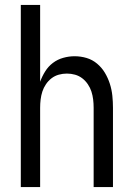

<svg xmlns="http://www.w3.org/2000/svg" viewBox="-20 -755 540 775"><path d="M64 0V-735H142V-425Q150 -447 162.5 -467Q175 -487 193.5 -501Q212 -515 235 -521.5Q258 -528 281 -528Q306 -528 329.5 -521Q353 -514 372 -498Q391 -482 403.5 -461Q416 -440 423.5 -416.5Q431 -393 433.5 -368.5Q436 -344 436 -320V0H358V-320Q358 -337 356 -353.5Q354 -370 349 -385.5Q344 -401 334.5 -415Q325 -429 312 -439Q299 -449 283 -453.5Q267 -458 250 -458Q233 -458 217 -453.5Q201 -449 188 -439Q175 -429 165.5 -415Q156 -401 151 -385.5Q146 -370 144 -353.5Q142 -337 142 -320V0Z"/></svg>

Font: Iosevka
Style: Regular
Weight: 400
Monospace: yes
Designer: Belleve Invis
Foundry: Belleve Invis
Version: Version 33.2.3; ttfautohint (v1.8.4)